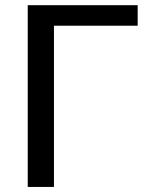

<svg xmlns="http://www.w3.org/2000/svg" viewBox="-20 -738 578 758"><path d="M523.5 -636.5H193V0H89.5V-717.5H523.5Z"/></svg>

Font: Lato Medium
Style: Regular
Weight: 500
Designer: Lukasz Dziedzic
Foundry: tyPoland Lukasz Dziedzic
Version: Version 2.006; 2014-01-15